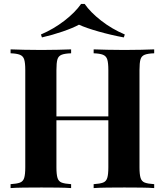

<svg xmlns="http://www.w3.org/2000/svg" viewBox="-20 -960 840 980"><path d="M458 0V-20Q490 -22 506 -28Q522 -34 527.5 -52Q533 -70 533 -106V-602Q533 -639 527.5 -656.5Q522 -674 505.5 -680.5Q489 -687 458 -688V-708Q485 -707 528.5 -706Q572 -705 615 -705Q661 -705 701.5 -706Q742 -707 767 -708V-688Q735 -687 718.5 -680.5Q702 -674 697 -656.5Q692 -639 692 -602V-106Q692 -70 697.5 -52Q703 -34 719 -28Q735 -22 767 -20V0Q742 -2 701.5 -2.5Q661 -3 615 -3Q572 -3 528.5 -2.5Q485 -2 458 0ZM34 0V-20Q66 -22 82 -28Q98 -34 103.5 -52Q109 -70 109 -106V-602Q109 -639 103.5 -656.5Q98 -674 81.5 -680.5Q65 -687 34 -688V-708Q60 -707 101.5 -706Q143 -705 192 -705Q234 -705 275 -706Q316 -707 343 -708V-688Q311 -687 294.5 -680.5Q278 -674 273 -656.5Q268 -639 268 -602V-106Q268 -70 273.5 -52Q279 -34 295 -28Q311 -22 343 -20V0Q316 -2 275 -2.5Q234 -3 192 -3Q143 -3 101.5 -2.5Q60 -2 34 0ZM203 -346V-366H598V-346ZM412 -940Q442 -897 496.5 -854.5Q551 -812 617 -784L612 -769Q547 -781 483.5 -799Q420 -817 383 -834Q352 -817 299.5 -799Q247 -781 194 -769L189 -784Q254 -812 308.5 -854Q363 -896 394 -940Z"/></svg>

Font: Playfair Display
Style: Bold
Weight: 700
Designer: Claus Eggers Sørensen
Foundry: Claus Eggers Sørensen
Version: Version 1.203